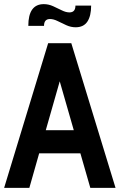

<svg xmlns="http://www.w3.org/2000/svg" viewBox="-22 -909 579 929"><path d="M415 0 367 -167H167.5L120 0H-2L211 -700H323L537 0ZM199.5 -279H335L267 -515.5ZM344 -777Q321 -777 299 -787Q277 -797 257 -807Q237 -817 220 -817Q191 -817 191 -784H115Q115 -889 190 -889Q213 -889 235 -879Q257 -869 277 -859Q297 -849 314 -849Q343 -849 343 -882H419Q419 -832 400.8 -804.5Q382.5 -777 344 -777Z"/></svg>

Font: Cabin Condensed
Style: Bold
Weight: 700
Width: 3
Designer: Pablo Impallari
Foundry: Pablo Impallari. http://www.impallari.com Igino Marini. http://www.ikern.com
Version: Version 3.001; ttfautohint (v1.8.3)